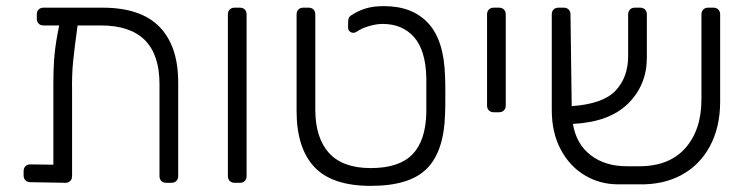

<svg xmlns="http://www.w3.org/2000/svg" viewBox="-20 -596 2436 626"><path d="M561 -327V-22Q561 -12 555 -6Q549 0 539 0H522Q512 0 506 -6Q500 -12 500 -22V-322Q500 -513 309 -513H233Q223 -441 218.5 -397Q214 -353 215 -297V-22Q215 -12 209 -6Q203 0 193 0L79 -2Q69 -2 63 -8Q57 -14 57 -24V-38Q57 -48 63 -54Q69 -60 79 -60L154 -59V-292V-323Q154 -378 158 -419.5Q162 -461 173 -513H122Q112 -513 106 -519Q100 -525 100 -535V-549Q100 -559 106 -565Q112 -571 122 -571H314Q439 -571 500 -508.5Q561 -446 561 -327Z M723 -22V-549Q723 -559 729 -565Q735 -571 745 -571H762Q772 -571 778 -565Q784 -559 784 -549V-22Q784 -12 778 -6Q772 0 762 0H745Q735 0 729 -6Q723 -12 723 -22Z M947 -234V-549Q947 -559 953 -565Q959 -571 969 -571H986Q996 -571 1002 -565Q1008 -559 1008 -549V-239Q1008 -147 1052.5 -97.5Q1097 -48 1189 -48Q1281 -48 1324.5 -92.5Q1368 -137 1370 -229V-263V-342Q1368 -432 1330 -475Q1292 -518 1227 -518Q1208 -518 1183.5 -511Q1159 -504 1142 -492Q1137 -489 1132 -489Q1126 -489 1120.5 -493.5Q1115 -498 1115 -505V-518V-523Q1115 -532 1117 -537Q1119 -542 1125 -546Q1148 -561 1172.5 -568.5Q1197 -576 1232 -576Q1325 -576 1376.5 -520Q1428 -464 1431 -347Q1432 -337 1432 -286Q1432 -234 1431 -224Q1428 -104 1372.5 -47Q1317 10 1189 10Q1062 10 1004.5 -52Q947 -114 947 -234Z M1568 -252V-549Q1568 -559 1574 -565Q1580 -571 1590 -571H1607Q1617 -571 1623 -565Q1629 -559 1629 -549V-252Q1629 -242 1623 -236Q1617 -230 1607 -230H1590Q1580 -230 1574 -236Q1568 -242 1568 -252Z M2328 -549V-265Q2328 -182 2295 -120Q2262 -58 2202 -25.5Q2142 7 2062 5H1995Q1936 5 1886.5 -24.5Q1837 -54 1808 -109Q1779 -164 1779 -237V-549Q1779 -559 1785 -565Q1791 -571 1801 -571H1818Q1828 -571 1834 -565Q1840 -559 1840 -549L1844 -250Q1946 -257 1987 -300.5Q2028 -344 2028 -413V-549Q2028 -559 2034 -565Q2040 -571 2050 -571H2067Q2077 -571 2083 -565Q2089 -559 2089 -549V-408Q2089 -319 2028 -258.5Q1967 -198 1848 -192Q1859 -126 1906 -90Q1953 -54 2023 -54H2058Q2159 -52 2213 -111.5Q2267 -171 2267 -272V-549Q2267 -559 2273 -565Q2279 -571 2289 -571H2306Q2316 -571 2322 -565Q2328 -559 2328 -549Z"/></svg>

Font: Hezaedrus Light
Style: Regular
Weight: 300
Designer: Hubert & Fischer
Foundry: Hubert & Fischer
Version: Version 1.10;September 3, 2019;FontCreator 11.5.0.2425 64-bi